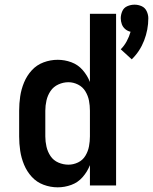

<svg xmlns="http://www.w3.org/2000/svg" viewBox="-20 -794 655 822"><path d="M544 -540Q579 -574 597 -620.5Q615 -667 615 -716Q615 -731 608 -746Q601 -761 586.5 -767.5Q572 -774 556 -774Q540 -774 525 -767.5Q510 -761 503.5 -746Q497 -731 497 -716Q497 -703 501.5 -690.5Q506 -678 516 -669.5Q526 -661 539 -658Q533 -637 522.5 -617.5Q512 -598 497 -583ZM227 8Q257 8 285.5 -2.5Q314 -13 334 -36Q354 -59 365 -87V0H477V-735H365V-443Q354 -471 334 -494Q314 -517 285.5 -527.5Q257 -538 227 -538Q196 -538 166.5 -527Q137 -516 116 -493Q95 -470 83 -441Q71 -412 66.5 -381.5Q62 -351 62 -320V-210Q62 -179 66.5 -148.5Q71 -118 83 -89Q95 -60 116 -37Q137 -14 166.5 -3Q196 8 227 8ZM273 -89Q251 -89 230 -98Q209 -107 196.5 -125.5Q184 -144 179 -166Q174 -188 174 -210V-320Q174 -342 179 -364Q184 -386 196.5 -404.5Q209 -423 230 -432.5Q251 -442 273 -442Q294 -442 314 -432Q334 -422 345.5 -403Q357 -384 361 -363Q365 -342 365 -320V-210Q365 -189 361 -167.5Q357 -146 345.5 -127Q334 -108 314 -98.5Q294 -89 273 -89Z"/></svg>

Font: Iosevka Sparkle Semibold
Style: Regular
Weight: 600
Designer: Belleve Invis
Foundry: Belleve Invis
Version: Version 4.5.0; ttfautohint (v1.8.3)